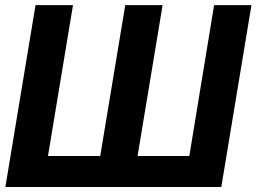

<svg xmlns="http://www.w3.org/2000/svg" viewBox="-20 -748 1026 768"><path d="M122.1 -727.5H272L171.9 -124H380.9L481 -727.5H630.4L530.3 -124H737.3L836.4 -727.5H985.8L865.2 0H1.5Z"/></svg>

Font: Inter Tight
Style: Bold Italic
Weight: 700
Italic angle: -9.39999°
Designer: Rasmus Andersson
Foundry: rsms
Version: Version 3.004